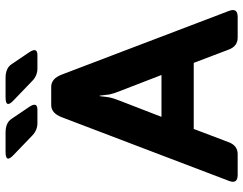

<svg xmlns="http://www.w3.org/2000/svg" viewBox="-116 -796 912 721"><g transform="rotate(-90 340.5 -436.0)"><path d="M117.2 -842.8Q87.4 -871.6 129.9 -871.6H202.6Q239.3 -871.6 253.9 -849.6L298.8 -783.2Q319.8 -752 288.6 -752H238.3Q211.9 -752 192.4 -770.5ZM322.3 -842.8Q292.5 -871.6 335 -871.6H407.7Q444.3 -871.6 459 -849.6L503.9 -783.2Q524.9 -752 493.7 -752H443.4Q417 -752 397.5 -770.5ZM43.9 0Q8.8 0 21 -32.2L260.3 -660.6Q275.4 -700.2 306.2 -700.2H374.5Q405.3 -700.2 420.4 -660.6L659.7 -32.2Q671.9 0 636.7 0H559.1Q526.9 0 514.2 -33.7L464.4 -165H216.3L166.5 -33.7Q153.8 0 121.6 0ZM261.7 -286.1H418.9L358.9 -441.4Q348.1 -468.8 345.9 -481.2Q343.8 -493.7 341.3 -518.1H339.4Q336.9 -493.7 334.7 -481.2Q332.5 -468.8 321.8 -441.4Z"/></g></svg>

Font: Istok
Style: Bold
Weight: 700
Designer: Andrey V. Panov
Foundry: Andrey V. Panov
Version: Version 1.0.1